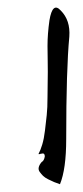

<svg xmlns="http://www.w3.org/2000/svg" viewBox="-20 -502 213 493"><path d="M102 -384Q102 -415 107 -450Q115 -498 136 -475Q161 -450 158 -408Q150 -324 150 -145Q150 -68 134 -29Q125 -32 119 -34.5Q113 -37 104 -41.5Q95 -46 90.5 -50.5Q86 -55 82 -60.5Q78 -66 79.5 -72.5Q81 -79 87 -86Q93 -89 95 -100Q95 -108 90 -108Q88 -108 84 -107Q79 -105 79 -107Q84 -116 88.5 -131Q93 -146 95.5 -167Q98 -188 100 -206.5Q102 -225 102 -253Q102 -281 102.5 -297.5Q103 -314 102.5 -344Q102 -374 102 -384Z"/></svg>

Font: Long Cang
Style: Regular
Weight: 400
Designer: ZhongQi
Foundry: ZhongQi
Version: Version 2.001